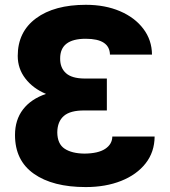

<svg xmlns="http://www.w3.org/2000/svg" viewBox="-20 -757 696 787"><path d="M326.2 -435.1H418V-304.2H326.2Q268.1 -304.7 241.7 -281.7Q215.3 -258.8 214.8 -214.4Q215.3 -167 244.9 -147.5Q274.4 -127.9 326.2 -127.4Q382.8 -127.9 411.4 -147Q439.9 -166 440.4 -197.3H613.8Q613.3 -133.8 576.9 -87.4Q540.5 -41 476.8 -15.6Q413.1 9.8 331.5 9.8Q196.3 9.8 118.9 -44.7Q41.5 -99.1 41.5 -203.6Q41.5 -265.6 74.2 -308.3Q106.9 -351.1 168.5 -372.1Q115.2 -394.5 84 -435.1Q52.7 -475.6 52.7 -527.8Q52.7 -626.5 127.7 -681.9Q202.6 -737.3 332 -737.3Q410.6 -737.3 471.7 -711.2Q532.7 -685.1 567.6 -638.9Q602.5 -592.8 603 -533.2H430.7Q429.2 -598.1 331.5 -598.1Q226.1 -598.1 226.6 -517.1Q226.1 -479.5 250 -457.5Q273.9 -435.5 326.2 -435.1Z"/></svg>

Font: Inter Tight ExtraBold
Style: Regular
Weight: 800
Designer: Rasmus Andersson
Foundry: rsms
Version: Version 3.004; ttfautohint (v1.8.4.7-5d5b)